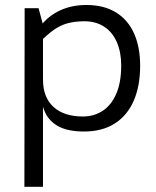

<svg xmlns="http://www.w3.org/2000/svg" viewBox="-20 -508 615 758"><path d="M311.8 11.2Q246.2 11.2 208.3 -10.5Q170.4 -32.2 154.9 -71.5Q139.4 -110.8 140.4 -171.9L149.7 -239.5L149.8 -193.1Q149.8 -124 190.9 -86.1Q232.1 -48.1 307.9 -48.1Q350.2 -48.1 384.3 -69.8Q418.5 -91.6 438.5 -136.7Q458.5 -181.9 458.5 -249.5Q458.5 -301.5 441.5 -341Q424.6 -380.5 391.7 -402.3Q358.9 -424.1 312.5 -424.1Q273.8 -423.7 245.8 -415.8Q217.9 -408 192 -389.8Q166.1 -371.6 133.9 -338.4L139 -404.1Q171.1 -445.7 217.3 -467Q263.4 -488.3 321.4 -488.3Q390.1 -488.3 437.7 -459.1Q485.2 -429.9 509.3 -376Q533.3 -322 533.3 -248.5Q533.3 -168.9 508.1 -110.6Q482.9 -52.2 433.2 -20.5Q383.5 11.2 311.8 11.2ZM77.3 -475.6H132.3L152.1 -401.4L149.7 -362.8V229.5H76.3Z"/></svg>

Font: DavidDev Light
Style: Regular
Weight: 300
Designer: David.dev
Foundry: David.dev
Version: Version 1.001;FEAKit 1.0